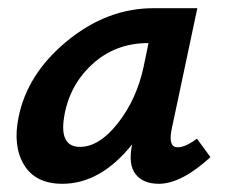

<svg xmlns="http://www.w3.org/2000/svg" viewBox="-20 -441 554 468"><path d="M460 -103 493 -58Q422 7 367 7Q329 7 310.5 -16.5Q292 -40 302 -89Q225 7 132 7Q67 7 39 -38.5Q11 -84 25 -154Q46 -261 143.5 -341Q241 -421 354 -421H461L398 -124Q390 -82 413 -82Q432 -82 460 -103ZM175 -83Q222 -83 267.5 -141Q313 -199 330 -278L342 -336H341Q261 -336 204.5 -284Q148 -232 136 -154Q125 -83 175 -83Z"/></svg>

Font: EauTest
Style: Bold Italic
Weight: 700
Italic angle: -12°
Designer: Christian Thalmann (Catharsis Fonts)
Version: Version 0.001;PS 000.001;hotconv 1.0.88;makeotf.lib2.5.64775